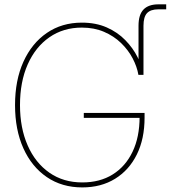

<svg xmlns="http://www.w3.org/2000/svg" viewBox="-20 -838 770 867"><path d="M605.5 -500V-721.7Q605.5 -771.5 627.9 -794.9Q650.4 -818.4 695.3 -818.4Q702.1 -818.4 712.2 -818.4Q722.2 -818.4 730.5 -818.4V-795.9Q721.2 -795.9 711.4 -795.9Q701.7 -795.9 695.3 -795.9Q660.2 -795.9 644 -778.8Q627.9 -761.7 627.9 -721.7V-500ZM351.6 8.3Q259.8 8.3 191.4 -38.3Q123 -85 85.4 -168.7Q47.9 -252.4 47.9 -363.3Q47.9 -475.6 85.7 -559.1Q123.5 -642.6 191.4 -689.2Q259.3 -735.8 349.6 -735.8Q413.1 -735.8 462.2 -714.1Q511.2 -692.4 545.9 -656.7Q580.6 -621.1 601.1 -580.1Q621.6 -539.1 627.9 -500H605Q598.6 -537.1 578.9 -574.7Q559.1 -612.3 526.6 -643.8Q494.1 -675.3 449.7 -694.3Q405.3 -713.4 349.6 -713.4Q266.1 -713.4 203.1 -669.7Q140.1 -626 105.2 -547.4Q70.3 -468.8 70.3 -363.3Q70.3 -259.8 105 -181.2Q139.6 -102.5 202.9 -58.3Q266.1 -14.2 351.6 -14.2Q431.2 -14.2 489 -50.3Q546.9 -86.4 578.6 -152.8Q610.4 -219.2 610.4 -310.5L620.1 -305.7H358.4V-328.1H632.8V-306.6Q632.8 -210.9 597.9 -140.4Q563 -69.8 499.8 -30.8Q436.5 8.3 351.6 8.3Z"/></svg>

Font: Inter 28pt Thin
Style: Regular
Weight: 250
Designer: Rasmus Andersson
Foundry: rsms
Version: Version 4.001;git-66647c0bb